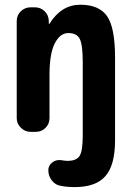

<svg xmlns="http://www.w3.org/2000/svg" viewBox="-20 -550 540 801"><path d="M460 -309.6V35.2Q460 138.7 419.9 184.6Q379.9 230.5 292 230.5Q259.8 230.5 235.4 225.6Q211.9 222.7 196.8 203.6Q181.6 184.6 181.6 160.2Q181.6 140.6 197.8 127.9Q213.9 115.2 235.4 118.2Q252 121.1 261.7 121.1Q298.8 121.1 312 100.6Q325.2 80.1 325.2 14.6V-290Q325.2 -364.3 312.5 -388.2Q299.8 -412.1 265.1 -412.1Q230.5 -412.1 208.5 -369.1Q186.5 -326.2 186.5 -237.3V-56.6Q186.5 -33.2 169.9 -16.6Q153.3 0 129.9 0H107.4Q84 0 66.9 -17.1Q49.8 -34.2 49.8 -56.6V-462.9Q49.8 -486.3 66.9 -502.9Q84 -519.5 107.4 -519.5H125Q149.4 -519.5 166 -503.4Q182.6 -487.3 183.6 -462.9V-451.2Q183.6 -450.2 184.6 -450.2Q186.5 -450.2 186.5 -451.2Q236.3 -530.3 314.9 -530.3Q393.6 -530.3 426.8 -482.4Q460 -434.6 460 -309.6Z"/></svg>

Font: Rounded Mgen+ 1m bold
Style: Bold
Weight: 700
Designer: [Source Han Sans]
Ryoko NISHIZUKA  (kana & ideographs); Paul D. Hunt (Latin, Greek & Cyrillic); Wenlong ZHANG  (bopomofo
Version: Version 1.059.20150602